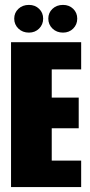

<svg xmlns="http://www.w3.org/2000/svg" viewBox="-20 -763 368 783"><path d="M25 0V-591H311V-480H191V-365H301V-240H191V-108H311V0ZM98 -630Q72 -630 55 -646.5Q38 -663 38 -687Q38 -711 55 -727Q72 -743 98 -743Q123 -743 139.5 -727Q156 -711 156 -687Q156 -663 139.5 -646.5Q123 -630 98 -630ZM237 -630Q211 -630 194 -646.5Q177 -663 177 -687Q177 -711 194 -727Q211 -743 237 -743Q262 -743 278.5 -727Q295 -711 295 -687Q295 -663 278.5 -646.5Q262 -630 237 -630Z"/></svg>

Font: Alumni Sans Black
Style: Regular
Weight: 900
Designer: Robert E. Leuschke
Foundry: Robert E. Leuschke
Version: Version 1.018